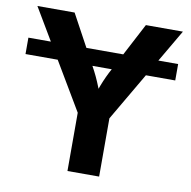

<svg xmlns="http://www.w3.org/2000/svg" viewBox="-81 -808 882 888"><g transform="rotate(10 360.0 -364.0)"><path d="M711.4 -499H8.2V-576H711.4ZM293.2 -273.6 23.8 -727.5H198.5L321.4 -500.8Q335.4 -475.7 345.7 -453.7Q356 -431.8 366.4 -405.4Q377.1 -378 385.3 -352.8H352.6Q362.6 -384.4 375.3 -417.3Q391.9 -460.4 414.2 -500.8L533.2 -727.5H707.1L441.9 -273.6V0H293.2Z"/></g></svg>

Font: Raveo Variable
Style: Regular
Weight: 400
Designer: Jakub Foglar, Rasmus Andersson (Inter)
Foundry: Jakubfoglar.com
Version: Version 1.000;Glyphs 3.2.3 (3260)